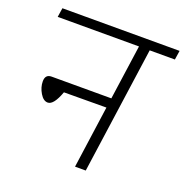

<svg xmlns="http://www.w3.org/2000/svg" viewBox="-124 -798 877 910"><g transform="rotate(20 314.5 -342.5)"><path d="M622 -639H495L405 0H351L395 -314L181 -313Q155 -241 125 -241Q103 -241 86 -269.5Q69 -298 69 -328Q69 -363 101 -363H402L441 -639H31L38 -685H629Z"/></g></svg>

Font: FiraGO Light
Style: Italic
Weight: 300
Italic angle: -8°
Designer: bBox Type GmbH
Foundry: bBox Type GmbH
Version: Version 1.001